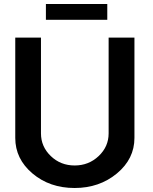

<svg xmlns="http://www.w3.org/2000/svg" viewBox="-20 -940 774 970"><path d="M211.9 -919.9H522V-839.8H211.9ZM356.9 9.8Q231 9.8 144 -63.7Q57.1 -137.2 57.1 -243.2V-750H187V-266.1Q187 -199.2 236.6 -151.6Q286.1 -104 357.2 -104Q428.2 -104 478.5 -151.6Q528.8 -199.2 528.8 -266.1V-750H659.2V-243.2Q659.2 -137.2 570.6 -63.7Q481.9 9.8 356.9 9.8Z"/></svg>

Font: Oakes Grotesk
Style: SemiBold
Weight: 600
Designer: Samuel Oakes
Foundry: Samuel Oakes
Version: Version 1.0 | wf-rip DC20170320